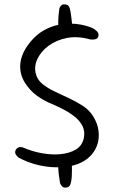

<svg xmlns="http://www.w3.org/2000/svg" viewBox="-20 -756 515 867"><path d="M278 -3Q231 2 192 -3.5Q153 -9 124.5 -18.5Q96 -28 80.5 -36Q65 -44 65 -44Q65 -44 63 -45.5Q61 -47 57.5 -50.5Q54 -54 51.5 -58Q49 -62 48.5 -67.5Q48 -73 51 -79Q55 -86 60.5 -89Q66 -92 71.5 -92Q77 -92 80.5 -91Q84 -90 84 -90Q125 -72 170 -64Q215 -56 254.5 -60Q294 -64 322 -80.5Q350 -97 358 -130Q365 -162 352.5 -187Q340 -212 314.5 -231.5Q289 -251 257.5 -266.5Q226 -282 197 -294Q178 -303 156.5 -317Q135 -331 117 -350.5Q99 -370 86.5 -393Q74 -416 71.5 -444Q69 -472 79.5 -503Q90 -534 118 -568Q146 -601 177 -618.5Q208 -636 239 -643Q270 -650 297.5 -649.5Q325 -649 347 -644.5Q369 -640 381.5 -635.5Q394 -631 394 -631Q394 -631 397.5 -629.5Q401 -628 406.5 -624Q412 -620 417 -615.5Q422 -611 424 -605Q426 -599 424 -592Q422 -584 416 -581Q410 -578 403 -577.5Q396 -577 391.5 -577.5Q387 -578 387 -578Q330 -594 282 -584.5Q234 -575 199.5 -549.5Q165 -524 149 -490Q133 -456 142 -422Q149 -395 172 -376.5Q195 -358 226.5 -343Q258 -328 291.5 -312.5Q325 -297 354 -278Q383 -259 400 -232Q420 -200 424.5 -168Q429 -136 421 -108Q413 -80 393.5 -57.5Q374 -35 344.5 -21Q315 -7 278 -3ZM276 91Q267 92 261 86Q255 80 253 75Q251 70 251 70Q250 59 247.5 45.5Q245 32 244 16.5Q243 1 242 -14L304 -26Q305 -9 305 9Q305 27 304 43Q303 59 299 73Q299 73 297.5 77.5Q296 82 291 86.5Q286 91 276 91ZM244 -618Q243 -636 243 -653.5Q243 -671 244.5 -687Q246 -703 248 -717Q248 -717 250 -722Q252 -727 257 -732Q262 -737 272 -736Q282 -736 287.5 -731Q293 -726 294.5 -720Q296 -714 296 -714Q299 -703 300.5 -690Q302 -677 304 -662Q306 -647 306 -631Z"/></svg>

Font: Sour Gummy Black ExtraLight
Style: Regular
Weight: 250
Version: Version 1.000